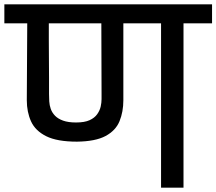

<svg xmlns="http://www.w3.org/2000/svg" viewBox="-56 -861 993 881"><path d="M69 -754H-36V-841H917V-754H786V0H683V-754H510V-401Q510 -348 492.5 -305Q475 -262 428.5 -237Q382 -212 297 -211Q206 -211 156 -236Q106 -261 86.5 -304Q67 -347 67 -401ZM168 -754Q168 -719 168 -677Q168 -635 168.5 -591.5Q169 -548 169 -506.5Q169 -465 169 -430Q169 -414 170 -396Q171 -378 177 -361Q183 -344 196.5 -330Q210 -316 233.5 -307.5Q257 -299 293 -299Q332 -299 355 -309.5Q378 -320 390 -337Q402 -354 406 -372Q410 -390 410 -406Q410 -422 410 -430L409 -754Z"/></svg>

Font: Matangi SemiBold
Style: Regular
Weight: 600
Designer: Prashant Pant
Foundry: The Graphic Ant
Version: Version 3.002